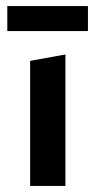

<svg xmlns="http://www.w3.org/2000/svg" viewBox="-20 -611 314 631"><path d="M79 0V-411L195 -432V0ZM4 -509V-591H269V-509Z"/></svg>

Font: Ysabeau Office
Style: Bold
Weight: 700
Designer: Christian Thalmann (Catharsis Fonts)
Version: Version 2.001;gftools[0.9.30]; featfreeze: tnum,lnum,ss02